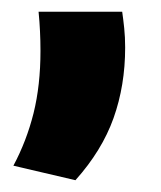

<svg xmlns="http://www.w3.org/2000/svg" viewBox="-20 -183 271 324"><path d="M45.1 -163.2H186.2Q188 -150.8 189.6 -135.6Q191.2 -120.3 191.2 -102.8Q191.2 -38.7 171.6 16.3Q152 71.2 107.3 121.1L2.6 96.6Q24.8 55.1 36.6 8.1Q48.3 -39 48.3 -97.1Q48.3 -114.6 47.5 -130.1Q46.8 -145.7 45.1 -163.2Z"/></svg>

Font: Anek Malayalam Medium
Style: Regular
Weight: 500
Designer: Maithili Shingre (Malayalam) & Yesha Goshar (Latin)
Foundry: Ek Type
Version: Version 1.003